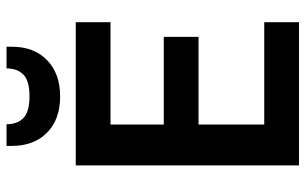

<svg xmlns="http://www.w3.org/2000/svg" viewBox="-198 -760 957 602"><g transform="rotate(-90 281.0 -458.5)"><path d="M64 0V-700H513V-591H192V-424H467V-315H192V-109H513V0ZM280 -749Q208 -749 166.5 -790Q125 -831 125 -901V-917H193Q193 -883 212.5 -864Q232 -845 281 -845Q329 -845 348.5 -864Q368 -883 368 -917H436V-900Q436 -831 394 -790Q352 -749 280 -749Z"/></g></svg>

Font: Rethink Sans
Style: Bold
Weight: 700
Designer: The Rethink Sans project authors (Hans Thiessen). DM Sans designed by Colophon Foundry.
Foundry: Rethink Communications LLC
Version: Version 1.001